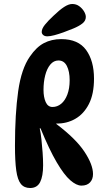

<svg xmlns="http://www.w3.org/2000/svg" viewBox="-20 -935 519 962"><path d="M131 7Q101 7 84.5 -13.5Q68 -34 61.5 -80.5Q55 -127 55 -205Q55 -364 71 -477.5Q87 -591 130 -652Q162 -699 200 -719Q238 -739 287 -739Q372 -739 411.5 -684.5Q451 -630 451 -541Q451 -464 425.5 -414Q400 -364 357 -339.5Q314 -315 262 -316V-314Q360 -240 403 -175Q446 -110 446 -63Q446 -37 431 -21Q416 -5 388 -5Q363 -5 332 -32Q301 -59 264 -122Q227 -185 183 -292H179Q184 -270 187.5 -237.5Q191 -205 193.5 -171Q196 -137 196 -107Q196 -52 181 -22.5Q166 7 131 7ZM243 -399Q267 -399 286.5 -415Q306 -431 317.5 -461.5Q329 -492 329 -533Q329 -577 315 -604.5Q301 -632 273 -632Q249 -632 232 -611.5Q215 -591 206.5 -557.5Q198 -524 198 -485Q198 -448 209 -423.5Q220 -399 243 -399ZM189 -775Q189 -791 205 -811Q221 -831 248 -856Q278 -885 301 -900Q324 -915 342 -915Q362 -915 377 -904Q392 -893 401 -878Q410 -863 410 -850Q410 -831 393 -817.5Q376 -804 347 -792Q323 -782 298 -773Q273 -764 252 -758.5Q231 -753 217 -753Q204 -753 196.5 -759.5Q189 -766 189 -775Z"/></svg>

Font: DynaPuff Condensed
Style: Regular
Weight: 400
Width: 3
Designer: Toshi Omagari, Jennifer Daniel
Foundry: Google Fonts
Version: Version 2.000